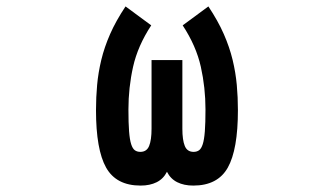

<svg xmlns="http://www.w3.org/2000/svg" viewBox="-20 -518 1040 598"><path d="M721 -175Q721 -52 689.5 4Q658 60 582 60Q553 60 532 49.5Q511 39 500 17Q489 39 468 49.5Q447 60 418 60Q342 60 310.5 4Q279 -52 279 -175Q279 -215 282.5 -253.5Q286 -292 295.5 -331.5Q305 -371 323 -412Q341 -453 371 -498L451 -439Q409 -375 394.5 -310Q380 -245 380 -177Q380 -135 382 -109Q384 -83 388.5 -69Q393 -55 400 -50Q407 -45 417 -45Q437 -45 444.5 -63.5Q452 -82 452 -117V-331H548V-117Q548 -82 555.5 -63.5Q563 -45 583 -45Q593 -45 600 -50Q607 -55 611.5 -69Q616 -83 618 -109Q620 -135 620 -177Q620 -245 605.5 -310Q591 -375 549 -439L629 -498Q659 -453 677 -412Q695 -371 704.5 -331.5Q714 -292 717.5 -253.5Q721 -215 721 -175Z"/></svg>

Font: NanumGothicCoding
Style: Bold
Weight: 700
Monospace: yes
Designer: Kwon Bruce; Nicolas Noh; Sung-woo Choi; Go-un Cha; Soo-hyun Park;
Foundry: NHN Corporation
Version: Version 2.000;PS 1;hotconv 1.0.49;makeotf.lib2.0.14853